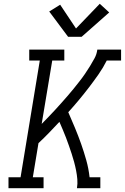

<svg xmlns="http://www.w3.org/2000/svg" viewBox="-20 -998 662 1018"><path d="M25 0V-58H89L191 -677H135V-735H321V-677H257L201 -341Q201 -341 201 -341Q201 -341 201 -341L202 -342Q220 -360 237 -378Q254 -396 271 -414Q288 -432 304.5 -451Q321 -470 337.5 -488.5Q354 -507 369.5 -526.5Q385 -546 400.5 -565.5Q416 -585 430 -605.5Q444 -626 457 -647Q470 -668 481.5 -689.5Q493 -711 496 -735H622V-677H546Q527 -639 502.5 -604Q478 -569 452 -535Q426 -501 398.5 -468Q371 -435 342 -403Q360 -362 377.5 -320Q395 -278 410 -235.5Q425 -193 437.5 -148.5Q450 -104 455 -58H512V0H388Q392 -24 390 -47.5Q388 -71 383.5 -94Q379 -117 373 -139Q367 -161 360 -182.5Q353 -204 345.5 -225.5Q338 -247 330 -268Q322 -289 313 -310Q304 -331 295 -352Q268 -323 240.5 -294.5Q213 -266 184 -239L154 -58H211V0ZM341 -803 241 -937 299 -973 383 -847 509 -978 559 -932 413 -803Z"/></svg>

Font: Iosevka Curly Slab LtExObl
Style: Regular
Weight: 300
Width: 7
Italic angle: -9°
Monospace: yes
Designer: Belleve Invis
Foundry: Belleve Invis
Version: Version 11.1.0; ttfautohint (v1.8.3)